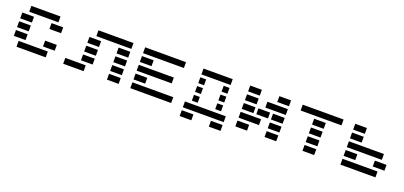

<svg xmlns="http://www.w3.org/2000/svg" viewBox="25 -1778 6345 3019"><g transform="rotate(20 3198.0 -269.0)"><path d="M195.3 0V-97.7H683.6V0ZM683.6 -683.6V-585.9H195.3V-683.6ZM97.7 -439.5V-537.1H293V-439.5ZM585.9 -439.5V-537.1H781.2V-439.5ZM97.7 -293V-390.6H293V-293ZM97.7 -146.5V-244.1H293V-146.5ZM585.9 -146.5V-244.1H781.2V-146.5Z M1709 0V-97.7H1904.3V0ZM1220.7 -439.5V-537.1H1416V-439.5ZM1220.7 -293V-390.6H1416V-293ZM1220.7 -146.5V-244.1H1416V-146.5ZM976.6 0V-97.7H1318.4V0ZM1318.4 -585.9V-683.6H1904.3V-585.9ZM1709 -439.5V-537.1H1904.3V-439.5ZM1709 -293V-390.6H1904.3V-293ZM1709 -146.5V-244.1H1904.3V-146.5Z M2783.2 -97.7V0H2099.6V-97.7ZM2099.6 -585.9V-683.6H2783.2V-585.9ZM2099.6 -439.5V-537.1H2294.9V-439.5ZM2099.6 -293V-390.6H2685.5V-293ZM2099.6 -146.5V-244.1H2294.9V-146.5Z M3466.8 146.5V48.8H3662.1V146.5ZM3564.5 -683.6V-585.9H3076.2V-683.6ZM3564.5 -439.5H3466.8V-537.1H3564.5ZM3173.8 -439.5H3076.2V-537.1H3173.8ZM3564.5 -293H3466.8V-390.6H3564.5ZM3173.8 -293H3076.2V-390.6H3173.8ZM3564.5 -146.5H3466.8V-244.1H3564.5ZM3173.8 -146.5H3076.2V-244.1H3173.8ZM3662.1 -97.7V0H2978.5V-97.7ZM2978.5 146.5V48.8H3173.8V146.5Z M4541 -683.6V-585.9H4345.7V-683.6ZM4052.7 -683.6V-585.9H3857.4V-683.6ZM4541 -537.1V-439.5H4199.2V-537.1ZM4052.7 -537.1V-439.5H3857.4V-537.1ZM4541 -390.6V-293H4345.7V-390.6ZM4296.9 -390.6V-293H4101.6V-390.6ZM4052.7 -390.6V-293H3857.4V-390.6ZM4541 -244.1V-146.5H4345.7V-244.1ZM3857.4 -146.5V-244.1H4199.2V-146.5ZM4541 -97.7V0H4345.7V-97.7ZM4052.7 -97.7V0H3857.4V-97.7Z M4980.5 0V-97.7H5175.8V0ZM4736.3 -585.9V-683.6H5419.9V-585.9ZM4980.5 -439.5V-537.1H5175.8V-439.5ZM4980.5 -293V-390.6H5175.8V-293ZM4980.5 -146.5V-244.1H5175.8V-146.5Z M5615.2 -585.9V-683.6H5810.5V-585.9ZM5615.2 -439.5V-537.1H5810.5V-439.5ZM5615.2 -293V-390.6H6201.2V-293ZM5615.2 -146.5V-244.1H5810.5V-146.5ZM6103.5 -146.5V-244.1H6298.8V-146.5ZM5615.2 0V-97.7H6201.2V0Z"/></g></svg>

Font: Trigram
Style: Regular
Weight: 400
Designer: GGBotNet
Foundry: GGBotNet
Version: 1.05